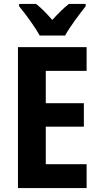

<svg xmlns="http://www.w3.org/2000/svg" viewBox="-20 -953 504 973"><path d="M181 -773H310C333 -816 383 -882 414 -921V-933H329C301 -911 277 -887 245 -852C216 -885 189 -913 163 -933H77V-921C109 -883 159 -814 181 -773ZM419 0V-121H212V-311H405V-430H212V-594H419V-714H71V0Z"/></svg>

Font: Noto Sans Lao UI Cond
Style: Bold
Weight: 700
Width: 3
Designer: Monotype Design Team
Foundry: Monotype Imaging Inc.
Version: Version 2.000